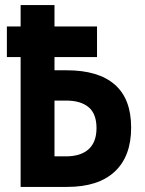

<svg xmlns="http://www.w3.org/2000/svg" viewBox="-20 -734 570 754"><path d="M61 0V-510H7V-630H61V-714H194V-630H361V-510H194V-458H242Q366 -458 430.5 -402Q495 -346 495 -233Q495 -120 430.5 -60Q366 0 244 0ZM194 -120H239Q297 -120 328 -148Q359 -176 359 -231Q359 -287 328 -313Q297 -339 240 -339H194Z"/></svg>

Font: Noto Sans Mono Condensed
Style: Bold
Weight: 700
Width: 3
Designer: Monotype Design Team
Foundry: Monotype Imaging Inc.
Version: Version 2.014